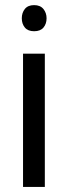

<svg xmlns="http://www.w3.org/2000/svg" viewBox="-20 -741 269 761"><path d="M157.7 0H71.3V-528.3H157.7ZM164.6 -668.5Q164.6 -646.5 152.3 -631.8Q140.1 -617.2 115.2 -617.2Q90.8 -617.2 78.6 -631.8Q66.4 -646.5 66.4 -668.5Q66.4 -690.4 78.6 -705.6Q90.8 -720.7 115.2 -720.7Q139.6 -720.7 152.1 -705.3Q164.6 -689.9 164.6 -668.5Z"/></svg>

Font: Roboto Condensed
Style: Regular
Weight: 400
Designer: Google
Version: Version 2.001047; 2015